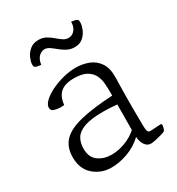

<svg xmlns="http://www.w3.org/2000/svg" viewBox="-167 -860 828 900"><g transform="rotate(-30 247.5 -410.0)"><path d="M391 -70Q371 -70 359 -87.5Q347 -105 345 -132Q309 -98 263 -81.5Q217 -65 175 -65Q120 -65 80 -99.5Q40 -134 40 -197Q40 -252 71 -284.5Q102 -317 169.5 -333.5Q237 -350 345 -356V-378Q345 -399 343 -423Q341 -447 330.5 -468Q320 -489 296 -502.5Q272 -516 229 -516Q180 -516 156 -494.5Q132 -473 128 -430Q124 -430 119 -429.5Q114 -429 109 -429Q91 -429 75 -434Q59 -439 59 -455Q59 -471 77 -488.5Q95 -506 125 -521Q155 -536 191 -545.5Q227 -555 262 -555Q298 -555 330.5 -542.5Q363 -530 383 -500Q403 -470 401 -417Q400 -389 399.5 -346.5Q399 -304 399 -262Q399 -231 399.5 -204Q400 -177 400 -158Q401 -131 406.5 -126.5Q412 -122 423 -123Q424 -123 424 -123L474 -126Q480 -126 480 -119Q480 -114 477.5 -104Q475 -94 470 -89Q464 -86 448.5 -81.5Q433 -77 416.5 -73.5Q400 -70 391 -70ZM344 -170 345 -308Q303 -312 270 -312Q204 -312 168 -299Q132 -286 118 -262.5Q104 -239 104 -207Q104 -160 134 -138.5Q164 -117 205 -117Q241 -117 278.5 -131Q316 -145 344 -170ZM370 -749Q377 -748 382.5 -744Q388 -740 387 -726Q387 -713 379 -692.5Q371 -672 353.5 -656Q336 -640 307 -640Q285 -640 267 -649.5Q249 -659 234 -671.5Q219 -684 205.5 -693.5Q192 -703 178 -703Q162 -703 147.5 -689.5Q133 -676 129 -647L109 -650Q102 -651 97 -655Q92 -659 93 -673Q94 -687 102.5 -706Q111 -725 129 -740Q147 -755 175 -755Q198 -755 215 -745.5Q232 -736 246.5 -723.5Q261 -711 274.5 -701.5Q288 -692 304 -692Q324 -692 338 -709Q352 -726 351 -752Z"/></g></svg>

Font: Gowun Batang
Style: Regular
Weight: 400
Designer: Yanghee Ryu
Foundry: Yanghee Ryu
Version: Version 2.000